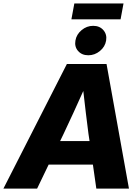

<svg xmlns="http://www.w3.org/2000/svg" viewBox="-60 -1101 818 1121"><path d="M-40 0 330.6 -727.5H562L692.9 0H502.4L482.4 -140.1H224.1L156.7 0ZM291 -277.3H462.9L456.5 -319.8Q448.7 -380.9 441.2 -441.9Q433.6 -502.9 426.3 -569.8Q396.5 -502.9 368.4 -441.9Q340.3 -380.9 311.5 -319.8ZM661.1 -1080.6 644 -988.3H356.9L374 -1080.6ZM455.6 -778.3Q418 -778.3 396 -803.2Q374 -828.1 380.4 -864.3Q386.2 -899.9 416.3 -925Q446.3 -950.2 483.9 -950.2Q522 -950.2 543.7 -925Q565.4 -899.9 559.6 -864.3Q553.7 -828.1 523.4 -803.2Q493.2 -778.3 455.6 -778.3Z"/></svg>

Font: Inter Display ExtraBold
Style: Italic
Weight: 800
Italic angle: -9.39999°
Designer: Rasmus Andersson
Foundry: rsms
Version: Version 4.000;git-a52131595